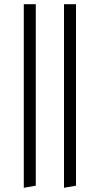

<svg xmlns="http://www.w3.org/2000/svg" viewBox="-20 -750 474 912"><path d="M284 -730H341V132L284 142ZM93 -730H150V132L93 142Z"/></svg>

Font: Arima Madurai Light
Style: Regular
Weight: 300
Designer: Joana Correia and Natanael Gama
Foundry: NDISCOVER
Version: Version 1.020